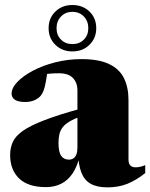

<svg xmlns="http://www.w3.org/2000/svg" viewBox="-20 -752 614 786"><path d="M315 -308.5 311.5 -276Q282 -265 263.8 -254Q245.5 -243 236 -230.2Q226.5 -217.5 223 -202Q219.5 -186.5 219.5 -167Q219.5 -129.5 230.5 -114Q241.5 -98.5 262 -98.5Q272.5 -98.5 280.5 -103.8Q288.5 -109 292.8 -120.2Q297 -131.5 297 -150V-381.5Q297 -413.5 278.5 -432.8Q260 -452 221.5 -452Q202 -452 187 -450.8Q172 -449.5 160 -447L177 -483Q172 -441.5 167.8 -418.2Q163.5 -395 159 -382.8Q154.5 -370.5 148.5 -362.5Q140 -350.5 122.8 -342.5Q105.5 -334.5 83.5 -334.5Q54 -334.5 40.8 -343.8Q27.5 -353 27.5 -368.5Q27.5 -392 51.2 -416.8Q75 -441.5 115.2 -462.8Q155.5 -484 207 -497Q258.5 -510 314 -510Q385.5 -510 427.8 -489.2Q470 -468.5 488 -431Q506 -393.5 506 -342.5V-98.5Q506 -88 509.2 -81Q512.5 -74 519 -70.5Q525.5 -67 535 -67Q544.5 -67 554.2 -69.2Q564 -71.5 574.5 -76V-43.5Q537.5 -14 501.2 0.5Q465 15 419.5 15Q377 15 351 0.2Q325 -14.5 313 -45.8Q301 -77 299.5 -126L308.5 -120.5Q297.5 -72.5 277.8 -43Q258 -13.5 230.5 0.2Q203 14 168 14Q95 14 58.2 -21.5Q21.5 -57 21.5 -117Q21.5 -146.5 32.2 -170.5Q43 -194.5 73.2 -216Q103.5 -237.5 161.8 -260Q220 -282.5 315 -308.5ZM276.5 -731.5Q318.5 -731.5 346.2 -704.8Q374 -678 374 -636.5Q374 -595.5 346.2 -568.5Q318.5 -541.5 276.5 -541.5Q234.5 -541.5 206.8 -568.5Q179 -595.5 179 -636.5Q179 -678 206.8 -704.8Q234.5 -731.5 276.5 -731.5ZM276.5 -571.5Q305 -571.5 323.2 -589.8Q341.5 -608 341.5 -636.5Q341.5 -665.5 323.2 -684.5Q305 -703.5 276.5 -703.5Q248 -703.5 229.8 -684.5Q211.5 -665.5 211.5 -636.5Q211.5 -608 229.8 -589.8Q248 -571.5 276.5 -571.5Z"/></svg>

Font: Newsreader 60pt ExtraBold
Style: Regular
Weight: 800
Designer: Hugues Gentile
Foundry: Production Type
Version: Version 1.003